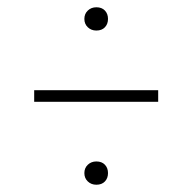

<svg xmlns="http://www.w3.org/2000/svg" viewBox="-20 -595 529 528"><path d="M277 -119Q277 -105 268.5 -96Q260 -87 245 -87Q231 -87 221.5 -96Q212 -105 212 -119Q212 -133 221.5 -142Q231 -151 245 -151Q260 -151 268.5 -142Q277 -133 277 -119ZM277 -543Q277 -529 268.5 -520Q260 -511 245 -511Q231 -511 221.5 -520Q212 -529 212 -543Q212 -557 221.5 -566Q231 -575 245 -575Q260 -575 268.5 -566Q277 -557 277 -543ZM74 -347H415V-315H74Z"/></svg>

Font: FiraGO UltraLight
Style: Regular
Weight: 200
Designer: bBox Type
Foundry: bBox Type GmbH
Version: Version 1.001